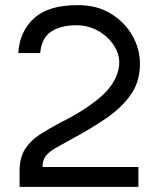

<svg xmlns="http://www.w3.org/2000/svg" viewBox="-20 -725 597 745"><path d="M56 0V-61Q56 -114 77.5 -147Q99 -180 134.5 -203Q170 -226 214 -249Q301 -292 363.5 -343Q426 -394 440 -457Q449 -500 428 -538.5Q407 -577 366.5 -602Q326 -627 276 -627Q215 -627 178 -602Q141 -577 136 -519H51Q56 -604 113 -655Q170 -706 284 -705Q356 -705 409.5 -672.5Q463 -640 493 -588Q523 -536 523 -477Q523 -408 487.5 -357.5Q452 -307 392 -266Q332 -225 261 -187Q221 -165 195.5 -150.5Q170 -136 157.5 -119.5Q145 -103 145 -77H517V0Z"/></svg>

Font: Kulim Park
Style: Regular
Weight: 400
Designer: Noponies / Dale Sattler
Foundry: Noponies
Version: Version 1.000; ttfautohint (v1.8.3)